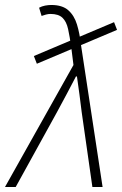

<svg xmlns="http://www.w3.org/2000/svg" viewBox="-45 -751 490 771"><path d="M103 -495 91 -526 413 -662 425 -631ZM-25 0 250 -490 241 -562Q235 -604 228.5 -634Q222 -664 206 -679.5Q190 -695 158 -695Q149 -695 139.5 -692.5Q130 -690 122 -687L112 -720Q123 -726 136 -728.5Q149 -731 161 -731Q205 -731 229 -710Q253 -689 264 -653Q275 -617 280 -572L367 0H326L283 -301Q279 -334 274 -372Q269 -410 264 -444H260Q244 -413 223.5 -374.5Q203 -336 184 -301L18 0Z"/></svg>

Font: Source Sans 3 ExtraLight Light
Style: Italic
Weight: 300
Italic angle: -11°
Version: Version 3.052;hotconv 1.1.0;makeotfexe 2.6.0